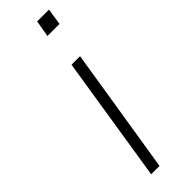

<svg xmlns="http://www.w3.org/2000/svg" viewBox="-239 -693 699 699"><g transform="rotate(-45 110.5 -343.5)"><path d="M140 -623 151 -687H212L202 -623ZM51 0 128 -487H172L94 0Z"/></g></svg>

Font: Nunito Sans 10pt SemiCondensed ExtraLight
Style: Italic
Weight: 250
Width: 4
Italic angle: -9°
Designer: Vernon Adams
Foundry: Vernon Adams
Version: Version 3.101;gftools[0.9.27]